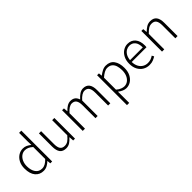

<svg xmlns="http://www.w3.org/2000/svg" viewBox="148 -1832 3161 3161"><g transform="rotate(-45 1729.0 -251.5)"><path d="M250 12Q160 12 105.5 -53Q51 -118 51 -240Q51 -318 80.5 -374.5Q110 -431 158.5 -462Q207 -493 264 -493Q307 -493 339.5 -477.5Q372 -462 407 -435L404 -522V-718H456V0H413L407 -61H405Q376 -32 336.5 -10Q297 12 250 12ZM259 -33Q297 -33 332.5 -52.5Q368 -72 404 -110V-389Q368 -421 335.5 -435Q303 -449 268 -449Q222 -449 185 -421.5Q148 -394 126.5 -346.5Q105 -299 105 -240Q105 -146 145 -89.5Q185 -33 259 -33Z M775 12Q700 12 664.5 -34Q629 -80 629 -173V-481H680V-180Q680 -105 705 -69.5Q730 -34 786 -34Q828 -34 862 -56.5Q896 -79 937 -129V-481H988V0H945L940 -80H937Q902 -39 863 -13.5Q824 12 775 12Z M1168 0V-481H1211L1217 -408H1219Q1251 -444 1290.5 -468.5Q1330 -493 1371 -493Q1428 -493 1459 -466.5Q1490 -440 1504 -396Q1544 -441 1584 -467Q1624 -493 1666 -493Q1810 -493 1810 -308V0H1759V-301Q1759 -376 1733.5 -412Q1708 -448 1655 -448Q1592 -448 1515 -360V0H1464V-301Q1464 -376 1438.5 -412Q1413 -448 1359 -448Q1297 -448 1220 -360V0Z M1983 215V-481H2026L2032 -422H2034Q2069 -450 2110.5 -471.5Q2152 -493 2195 -493Q2292 -493 2340 -426Q2388 -359 2388 -248Q2388 -166 2358.5 -108Q2329 -50 2281 -19Q2233 12 2176 12Q2142 12 2106 -3.5Q2070 -19 2034 -47L2035 41V215ZM2172 -33Q2219 -33 2255.5 -60Q2292 -87 2313 -135Q2334 -183 2334 -248Q2334 -306 2319.5 -351Q2305 -396 2272.5 -422.5Q2240 -449 2186 -449Q2151 -449 2114 -429Q2077 -409 2035 -372V-93Q2074 -60 2109.5 -46.5Q2145 -33 2172 -33Z M2714 12Q2652 12 2601 -18Q2550 -48 2520 -104.5Q2490 -161 2490 -240Q2490 -318 2520 -375Q2550 -432 2598.5 -462.5Q2647 -493 2701 -493Q2788 -493 2837.5 -434.5Q2887 -376 2887 -270Q2887 -260 2886 -250.5Q2885 -241 2884 -232H2540Q2542 -168 2566 -123Q2590 -78 2630 -54.5Q2670 -31 2719 -31Q2757 -31 2788.5 -42.5Q2820 -54 2847 -73L2867 -36Q2838 -18 2802 -3Q2766 12 2714 12ZM2701 -450Q2665 -450 2630.5 -431Q2596 -412 2572 -372.5Q2548 -333 2542 -273H2839Q2839 -361 2802 -405.5Q2765 -450 2701 -450Z M3014 0V-481H3057L3063 -408H3065Q3101 -444 3140.5 -468.5Q3180 -493 3230 -493Q3305 -493 3340.5 -447Q3376 -401 3376 -308V0H3324V-301Q3324 -376 3299 -412Q3274 -448 3218 -448Q3176 -448 3142 -426Q3108 -404 3066 -360V0Z"/></g></svg>

Font: Assistant Light
Style: Regular
Weight: 300
Designer: Hebrew By Ben Nathan, Latin by Paul Hunt
Version: Version 3.000